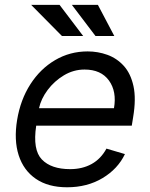

<svg xmlns="http://www.w3.org/2000/svg" viewBox="-20 -766 624 797"><path d="M258.5 11.4Q180 11.4 128.9 -23.6Q77.8 -58.6 57.5 -121.6Q37.3 -184.7 51.1 -268.5Q65 -352.3 106.2 -416.4Q147.4 -480.5 208.8 -516.5Q270.2 -552.6 343.8 -552.6Q386.4 -552.6 425.8 -538.4Q465.2 -524.1 494 -492.4Q522.7 -460.6 534.1 -408.4Q545.5 -356.2 532.7 -279.8L527 -244.3H130.3Q115.1 -144.2 153.8 -104Q192.5 -63.9 271.3 -63.9Q321.7 -63.9 360.3 -85.2Q398.8 -106.5 421.9 -149.1L498.6 -126.4Q469.1 -64.6 405.5 -26.6Q342 11.4 258.5 11.4ZM142 -316.8H453.1Q465.2 -386 432.4 -431.6Q399.5 -477.3 331 -477.3Q285.2 -477.3 245.2 -453.3Q205.3 -429.3 177.7 -392.4Q150.2 -355.5 142 -316.8ZM325.3 -616.5H237.2L109.4 -745.7H227.3ZM454.5 -616.5H376.4L278.4 -745.7H386.4Z"/></svg>

Font: Inter UI
Style: Italic
Weight: 400
Italic angle: -9.39999°
Designer: Rasmus Andersson
Foundry: rsms
Version: 3.2;8d6f07862